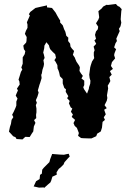

<svg xmlns="http://www.w3.org/2000/svg" viewBox="-20 -697 635 964"><path d="M93 3 63 1 58 -8 46 -13 39 -21 25 -36 30 -60 35 -75 38 -95 47 -109 41 -121 49 -136 58 -156 62 -167V-187L68 -202L59 -217L62 -225L70 -243L65 -252L79 -273L77 -289L73 -297L79 -316L85 -336L92 -348L87 -358L94 -377V-393V-409L104 -425L107 -440L100 -450L97 -468L111 -483L113 -491L114 -511L105 -527L110 -542L118 -557V-574L115 -585L130 -619L125 -626L132 -637L154 -654L158 -657L184 -663L216 -670V-660L241 -657L248 -648L259 -634L267 -619L278 -600L282 -595V-584L295 -570L302 -550L308 -538L310 -530L313 -517L323 -508L322 -491L332 -478L334 -463L341 -453L352 -441L346 -422L356 -407L358 -401L364 -387L377 -368L381 -359L379 -341L386 -329L396 -316L389 -303L403 -292V-270L398 -259L402 -249L417 -227L426 -251L427 -259L433 -277L434 -292L430 -305L428 -322L433 -359L436 -370L442 -388L453 -405L451 -419V-434L455 -445L450 -463L463 -477L454 -494L462 -502L457 -522L462 -539L471 -550L473 -563L462 -580L474 -599L478 -610L474 -641L490 -654L498 -664L515 -673L522 -672L562 -677L571 -667L580 -663L591 -651L589 -641L587 -615L586 -600L589 -583L585 -565L577 -552L581 -541L572 -521L564 -503L567 -491L560 -480L553 -459L563 -450L555 -430L553 -420L558 -404L542 -385L537 -366L547 -351L532 -340L541 -322L529 -310L534 -290L527 -277L521 -267L523 -253L517 -218L519 -205L516 -191L505 -169L516 -154L503 -146L511 -123L501 -108L507 -95L495 -85L492 -56L486 -37L468 -26L463 -13L439 -2H428L398 -3L387 -4L372 -15L376 -29L366 -55L355 -65L349 -79L357 -95L340 -110L346 -122L336 -136L343 -152L335 -158L326 -178L330 -190L317 -204L323 -214L310 -236L311 -249L303 -255L295 -278V-289V-300L281 -314L277 -333L273 -345L269 -353L268 -370L259 -387L253 -395L261 -407L257 -425L245 -436L232 -450L228 -460L226 -469L213 -485L203 -468L202 -455L197 -433L200 -424L204 -406L198 -395L201 -376L199 -364L193 -346L190 -328L187 -321L189 -305L182 -282L178 -271L175 -260L170 -243L174 -232L168 -212L160 -194L165 -181L160 -169L163 -152V-133L161 -120L162 -104L151 -94L158 -80L150 -62L147 -37L140 -27L129 -9L107 -10ZM201 247 200 244 176 245 149 239 156 224 161 213 179 202 181 181 190 175 192 155 200 145 210 135 217 128 228 117 232 102 242 76 279 79 301 80 314 77 325 75 330 89 322 97 314 106 304 117 299 129 285 143 275 151 264 168 265 180 252 186 243 190 237 210 233 219 220 230Z"/></svg>

Font: Winky Rough
Style: Italic
Weight: 400
Italic angle: -8.97852°
Designer: Simon Atzbach
Foundry: typofactur
Version: Version 1.206